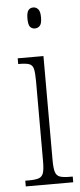

<svg xmlns="http://www.w3.org/2000/svg" viewBox="-54 -772 335 802"><g transform="rotate(-5 114.0 -371.0)"><path d="M117 -654Q104 -654 96.5 -663Q89 -672 89 -698Q89 -723 96.5 -732.5Q104 -742 117 -742Q129 -742 137.5 -732.5Q146 -723 146 -698Q146 -672 137.5 -663Q129 -654 117 -654ZM21 0V-24H36Q64 -24 78 -29Q92 -34 97 -49.5Q102 -65 102 -99V-434Q102 -469 98 -485.5Q94 -502 80.5 -507Q67 -512 41 -512H34V-536H142V-100Q142 -66 147 -50Q152 -34 166 -29Q180 -24 207 -24H220V0Z"/></g></svg>

Font: Noto Serif ExtraCondensed ExtraLight
Style: Regular
Weight: 200
Width: 2
Designer: Monotype Design Team
Foundry: Monotype Imaging Inc.
Version: Version 2.015